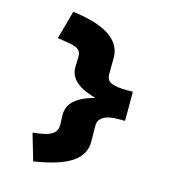

<svg xmlns="http://www.w3.org/2000/svg" viewBox="-130 -820 1045 1141"><g transform="rotate(15 392.5 -250.0)"><path d="M179 210 131 46Q170 42 203.5 34.5Q237 27 258 9.5Q279 -8 278 -42L276 -102Q275 -162 327 -201.5Q379 -241 490 -261V-238Q379 -260 327 -299Q275 -338 276 -398L278 -458Q279 -491 259.5 -504.5Q240 -518 206.5 -523.5Q173 -529 131 -536L179 -710Q240 -703 294.5 -688.5Q349 -674 391.5 -650Q434 -626 458 -591Q482 -556 482 -507L481 -412Q480 -369 512.5 -356Q545 -343 606 -343H644V-164H604Q543 -164 511.5 -145Q480 -126 481 -88L482 7Q483 87 410 136.5Q337 186 179 210Z"/></g></svg>

Font: Lexend Zetta Black
Style: Regular
Weight: 900
Designer: Bonnie Shaver-Troup, Thomas Jockin
Foundry: Lexend
Version: Version 1.007